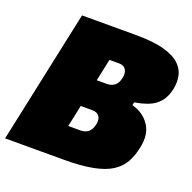

<svg xmlns="http://www.w3.org/2000/svg" viewBox="-134 -839 966 965"><g transform="rotate(20 349.0 -356.5)"><path d="M304 0H-8Q4 -56 15 -107.8Q26 -159.5 41 -229.5L93 -474Q108 -544.5 119.8 -599.8Q131.5 -655 144 -713H431Q527.5 -713 585 -696.5Q642.5 -680 670.2 -652.5Q698 -625 703.8 -591.2Q709.5 -557.5 702.5 -523Q692.5 -477 669.5 -450.8Q646.5 -424.5 613.5 -411.5Q580.5 -398.5 540 -392L536 -376Q597.5 -359.5 629.8 -311.5Q662 -263.5 646 -189Q636.5 -142.5 616.8 -107.2Q597 -72 559.5 -48Q522 -24 460 -12Q398 0 304 0ZM350 -550Q344.5 -525 338.8 -497Q333 -469 325 -432H378Q403 -432 420 -445Q437 -458 443 -488Q449 -515 438.2 -532.5Q427.5 -550 402 -550ZM269 -167H335Q359 -167 375.8 -180.2Q392.5 -193.5 399 -224Q404.5 -250.5 393.2 -266.8Q382 -283 355 -283H293.5V-282.5Q285.5 -244 279.8 -217.2Q274 -190.5 269 -167Z"/></g></svg>

Font: Commissioner Black
Style: Italic
Weight: 900
Italic angle: -12°
Designer: Kostas Bartsokas
Foundry: Kostas Bartsokas
Version: Version 1.000; ttfautohint (v1.8.3)